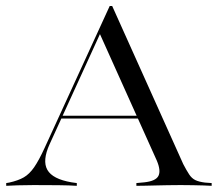

<svg xmlns="http://www.w3.org/2000/svg" viewBox="-29 -601 708 621"><path d="M131.5 -134.7Q107.3 -81.5 124.2 -51.6Q141.1 -21.8 202.4 -11.3L219.4 -8.9V0Q196.8 -1.6 159.7 -2Q122.6 -2.4 79.8 -2.4Q49.2 -2.4 27.4 -1.6Q5.6 -0.8 -8.9 0V-8.9L0.8 -10.5Q29.8 -16.9 48 -27.4Q66.1 -37.9 81.5 -60.1Q96.8 -82.3 115.3 -122.6L325.8 -581.5H333.9L563.7 -70.2Q574.2 -50 582.7 -37.1Q591.1 -24.2 602.8 -18.5Q614.5 -12.9 633.9 -10.5L655.6 -8.9V0Q644.4 -0.8 629 -1.2Q613.7 -1.6 595.6 -2Q577.4 -2.4 556.5 -2.4H554.8H554Q532.3 -2.4 512.5 -2Q492.7 -1.6 475 -1.2Q457.3 -0.8 441.5 -0.4Q425.8 0 412.1 0V-8.9L437.9 -11.3Q475 -15.3 483.5 -32.3Q491.9 -49.2 478.2 -81.5L291.9 -496L300 -503.2ZM163.7 -217.7 168.5 -226.6H452.4L455.6 -217.7Z"/></svg>

Font: Playfair 144pt SemiExpanded Light
Style: Regular
Weight: 300
Width: 6
Designer: Claus Eggers Sørensen
Foundry: Claus Eggers Sørensen
Version: Version 2.203